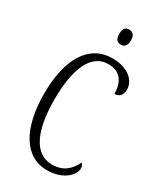

<svg xmlns="http://www.w3.org/2000/svg" viewBox="-227 -994 919 1086"><g transform="rotate(30 233.0 -451.0)"><path d="M280 -814C302 -814 319 -826 319 -863C319 -900 302 -912 280 -912C258 -912 243 -900 243 -863C243 -826 258 -814 280 -814ZM274 10C381 10 436 -53 436 -94C436 -109 431 -121 423 -126C397 -74 360 -32 282 -32C164 -32 111 -162 111 -358C111 -552 161 -684 276 -684C358 -684 389 -628 389 -555C420 -555 439 -575 439 -611C439 -671 381 -724 281 -724C125 -724 44 -581 44 -358C44 -137 124 10 274 10Z"/></g></svg>

Font: Noto Serif Devanagari ExtraCondensed Light
Style: Regular
Weight: 300
Width: 2
Designer: Universal Thirst, Indian Type Foundry and the Monotype Design Team
Foundry: Monotype Imaging Inc.
Version: Version 2.004